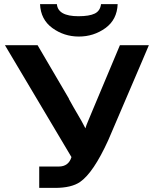

<svg xmlns="http://www.w3.org/2000/svg" viewBox="-20 -915 761 935"><path d="M175 -895H257Q262 -836 362 -836Q415 -836 441.5 -849Q468 -862 472 -895H553Q550 -819 493 -778Q436 -737 364 -737Q292 -737 235 -778.5Q178 -820 175 -895ZM4 -695H163L316 -434H315L338 -393Q387 -310 396 -290Q400 -305 408 -323L433 -383L564 -695H705Q700 -684 688 -655Q676 -626 671 -615L507 -232Q435 -74 370 -29Q328 0 248 0H171V-104H266Q314 -104 328 -150Q161 -430 4 -695Z"/></svg>

Font: Coval
Style: ExtraBold
Weight: 800
Foundry: Context Ltd
Version: Version 001.000